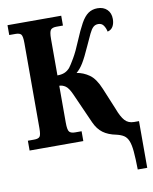

<svg xmlns="http://www.w3.org/2000/svg" viewBox="-99 -794 860 1077"><g transform="rotate(-10 331.0 -255.0)"><path d="M597 210Q596 146 592.5 107Q589 68 580 46Q571 24 555 13.5Q539 3 513 -3Q467 -12 438 -33.5Q409 -55 391 -95L314 -268Q297 -306 280 -317.5Q263 -329 245 -329V-119Q245 -77 254.5 -66.5Q264 -56 287 -56H324V0H18V-56H54Q77 -56 85.5 -65.5Q94 -75 94 -114V-599Q94 -638 85.5 -648Q77 -658 54 -658H18V-714H324V-658H287Q264 -658 254.5 -647.5Q245 -637 245 -595V-388Q268 -388 284.5 -394.5Q301 -401 316 -417Q327 -431 348 -467Q369 -503 391 -557Q416 -617 436 -653Q456 -689 478.5 -704.5Q501 -720 531 -720Q565 -720 585.5 -700Q606 -680 606 -646Q606 -621 596 -603.5Q586 -586 565 -581Q561 -601 550.5 -616.5Q540 -632 520 -632Q503 -632 491.5 -621.5Q480 -611 468.5 -587Q457 -563 439 -523Q411 -460 392.5 -430Q374 -400 353 -383Q391 -377 424.5 -353.5Q458 -330 483 -269L534 -146Q551 -100 570.5 -78Q590 -56 623 -56H651V210Z"/></g></svg>

Font: Noto Serif ExtraCondensed Black
Style: Regular
Weight: 900
Width: 2
Designer: Monotype Design Team
Foundry: Monotype Imaging Inc.
Version: Version 2.015; ttfautohint (v1.8.4.7-5d5b)